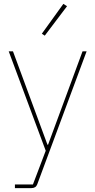

<svg xmlns="http://www.w3.org/2000/svg" viewBox="-20 -771 492 991"><path d="M406 -506H427L172 181Q165 200 141 200H57V181H150L216 7L25 -506H47L225 -24H228ZM211 -587 196 -597 307 -751 326 -739Z"/></svg>

Font: IBM Plex Sans Devanagari Thin
Style: Regular
Weight: 100
Designer: Mike Abbink, Paul van der Laan, Pieter van Rosmalen, Erin McLaughlin
Foundry: Bold Monday
Version: Version 1.1